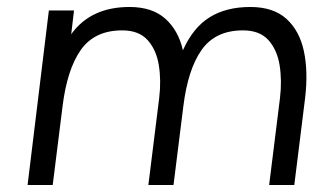

<svg xmlns="http://www.w3.org/2000/svg" viewBox="-20 -530 955 550"><path d="M59 0 120 -500H192L184 -432Q240 -510 351 -510Q416 -510 453.5 -476.5Q491 -443 504 -386Q533 -451 580.5 -480.5Q628 -510 697 -510Q763 -510 800.5 -476Q838 -442 850.5 -383.5Q863 -325 854 -249L823 0H751L782 -249Q788 -299 781 -343Q774 -387 749 -415Q724 -443 676 -443Q597 -443 557.5 -387Q518 -331 505 -224L477 0H405L436 -249Q442 -299 435 -343Q428 -387 403 -415Q378 -443 330 -443Q251 -443 211.5 -387Q172 -331 159 -224L131 0Z"/></svg>

Font: Haskoy
Style: Italic
Weight: 400
Designer: Ertekin Erdin
Foundry: Ertekin Erdin
Version: Version 2.000; ttfautohint (v1.8.4.7-5d5b)